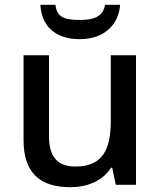

<svg xmlns="http://www.w3.org/2000/svg" viewBox="-20 -769 669 799"><path d="M480 -749H417C410 -697 364 -686 314 -686C254 -686 216 -694 211 -749H148C153 -662 208 -606 312 -606C412 -606 473 -664 480 -749ZM546 -539H441V-266C441 -144 405 -76 294 -76C219 -76 184 -117 184 -201V-539H78V-186C78 -49 147 10 273 10C341 10 407 -15 442 -71H447L462 0H546Z"/></svg>

Font: Noto Sans Medefaidrin Medium
Style: Regular
Weight: 500
Designer: Dalton Maag Ltd
Foundry: Dalton Maag Ltd
Version: Version 1.002